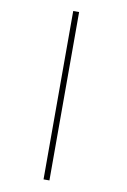

<svg xmlns="http://www.w3.org/2000/svg" viewBox="-106 -822 742 1123"><g transform="rotate(10 265.0 -260.0)"><path d="M235 240V-760H270V240Z"/></g></svg>

Font: Noto Sans Mono Condensed ExtraLight
Style: Regular
Weight: 200
Width: 3
Designer: Monotype Design Team
Foundry: Monotype Imaging Inc.
Version: Version 2.014; ttfautohint (v1.8.4.7-5d5b)